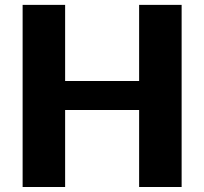

<svg xmlns="http://www.w3.org/2000/svg" viewBox="-20 -748 817 768"><path d="M706.5 0H536.5V-308H240.5V0H70.5V-728.5H240.5V-424H536.5V-728.5H706.5Z"/></svg>

Font: Lato Black
Style: Regular
Weight: 900
Designer: Lukasz Dziedzic
Foundry: tyPoland Lukasz Dziedzic
Version: Version 2.007; 2014-02-27